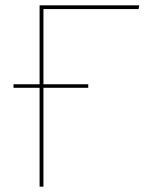

<svg xmlns="http://www.w3.org/2000/svg" viewBox="-20 -701 558 721"><path d="M500.6 -666.9 502.7 -680.9H128.7V-384.6H30.7V-371.4H128.7V0H143.1V-371.4H311.4V-384.6H143.1V-666.9Z"/></svg>

Font: Fira Sans Hair
Style: Regular
Weight: 100
Designer: bBox Type GmbH & Carrois Corporate GbR & Edenspiekermann AG
Foundry: bBox Type GmbH & Carrois Corporate GbR & Edenspiekermann AG
Version: Version 4.300;PS 004.300;hotconv 1.0.88;makeotf.lib2.5.64775